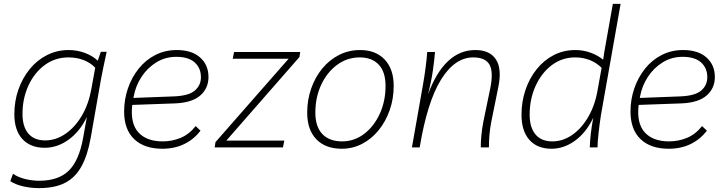

<svg xmlns="http://www.w3.org/2000/svg" viewBox="-20 -760 3744 990"><path d="M180 210Q140 210 100 201Q60 192 33 174L47 136Q75 155 111.5 163.5Q148 172 182 172Q281 172 334 120.5Q387 69 408 -46L428 -157Q392 -82 334 -40Q276 2 210 2Q137 2 95.5 -43Q54 -88 54 -171Q54 -239 75 -298.5Q96 -358 133.5 -404Q171 -450 222.5 -476Q274 -502 334 -502Q378 -502 418 -487Q458 -472 484 -447L500 -493H530Q520 -448 513 -413.5Q506 -379 501 -353L448 -51Q432 40 400 98Q368 156 315 183Q262 210 180 210ZM213 -36Q268 -36 317.5 -70Q367 -104 402 -163.5Q437 -223 451 -301L471 -411Q447 -436 411.5 -450Q376 -464 333 -464Q264 -464 210.5 -424.5Q157 -385 126.5 -318.5Q96 -252 96 -173Q96 -107 126 -71.5Q156 -36 213 -36Z M817 7Q724 7 672 -42.5Q620 -92 620 -185Q620 -247 639.5 -304Q659 -361 695 -406Q731 -451 781 -476.5Q831 -502 891 -502Q969 -502 1012 -463.5Q1055 -425 1055 -363Q1055 -305 1013 -268Q971 -231 885 -227L662 -219Q651 -125 693 -78Q735 -31 819 -31Q867 -31 911 -49Q955 -67 989 -110L1014 -86Q979 -41 929.5 -17Q880 7 817 7ZM669 -261 668 -255 877 -263Q953 -266 984.5 -293Q1016 -320 1016 -362Q1016 -409 984 -438Q952 -467 889 -467Q832 -467 786 -438.5Q740 -410 709.5 -363.5Q679 -317 669 -261Z M1087 0 1091 -27 1468 -457H1180L1187 -492H1528L1524 -466L1147 -35H1446L1439 0Z M1837 -502Q1917 -502 1963.5 -453Q2010 -404 2010 -317Q2010 -250 1989 -191Q1968 -132 1931.5 -87.5Q1895 -43 1846.5 -18Q1798 7 1743 7Q1658 7 1611 -42Q1564 -91 1564 -179Q1564 -245 1584.5 -303.5Q1605 -362 1641.5 -406.5Q1678 -451 1728 -476.5Q1778 -502 1837 -502ZM1744 -31Q1807 -31 1858 -70Q1909 -109 1938.5 -174Q1968 -239 1968 -317Q1968 -389 1933 -426.5Q1898 -464 1835 -464Q1770 -464 1718 -425.5Q1666 -387 1636 -322.5Q1606 -258 1606 -179Q1606 -107 1642 -69Q1678 -31 1744 -31Z M2104 0 2161 -323Q2177 -415 2183 -492H2223Q2220 -453 2212 -396.5Q2204 -340 2187 -274Q2272 -502 2431 -502Q2506 -502 2537.5 -453Q2569 -404 2549 -309L2513 -131Q2501 -70 2501 0H2459Q2459 -62 2472 -131L2508 -305Q2525 -389 2504 -426.5Q2483 -464 2420 -464Q2325 -464 2254 -349.5Q2183 -235 2144 0Z M2824 7Q2750 7 2709.5 -39Q2669 -85 2669 -168Q2669 -236 2689.5 -296.5Q2710 -357 2747.5 -403.5Q2785 -450 2835.5 -476Q2886 -502 2947 -502Q2988 -502 3026 -488Q3064 -474 3090 -452L3096 -492L3140 -740H3180L3079 -169Q3072 -124 3066.5 -75.5Q3061 -27 3061 0H3021Q3023 -68 3039 -153Q3003 -77 2945.5 -35Q2888 7 2824 7ZM2828 -31Q2883 -31 2931.5 -65Q2980 -99 3014.5 -159.5Q3049 -220 3062 -299L3082 -410Q3058 -435 3023 -449.5Q2988 -464 2946 -464Q2878 -464 2825 -424Q2772 -384 2741.5 -316.5Q2711 -249 2711 -169Q2711 -103 2741 -67Q2771 -31 2828 -31Z M3428 7Q3335 7 3283 -42.5Q3231 -92 3231 -185Q3231 -247 3250.5 -304Q3270 -361 3306 -406Q3342 -451 3392 -476.5Q3442 -502 3502 -502Q3580 -502 3623 -463.5Q3666 -425 3666 -363Q3666 -305 3624 -268Q3582 -231 3496 -227L3273 -219Q3262 -125 3304 -78Q3346 -31 3430 -31Q3478 -31 3522 -49Q3566 -67 3600 -110L3625 -86Q3590 -41 3540.5 -17Q3491 7 3428 7ZM3280 -261 3279 -255 3488 -263Q3564 -266 3595.5 -293Q3627 -320 3627 -362Q3627 -409 3595 -438Q3563 -467 3500 -467Q3443 -467 3397 -438.5Q3351 -410 3320.5 -363.5Q3290 -317 3280 -261Z"/></svg>

Font: Livvic ExtraLight
Style: Italic
Weight: 275
Italic angle: -10°
Designer: Jacques Le Bailly, Baron von Fonthausen
Version: Version 1.001; ttfautohint (v1.8.2)